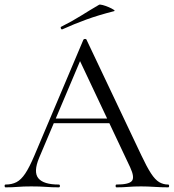

<svg xmlns="http://www.w3.org/2000/svg" viewBox="-23 -804 746 824"><path d="M194.2 -275.4 204.4 -295.4H469.2L476.2 -275.4ZM698.6 -12Q702.8 -12 702.8 -6Q702.8 0 698.6 0Q670.2 0 640.1 -2Q610 -4 582.4 -4Q550.8 -4 527.8 -2Q504.8 0 477 0Q473 0 473 -6Q473 -12 477 -12Q530 -12 542.9 -27.3Q555.8 -42.6 535.6 -86L314.2 -555L339.2 -585.8L145 -126.8Q119.6 -66 141.6 -39Q163.6 -12 229.2 -12Q234.2 -12 234.2 -6Q234.2 0 229.2 0Q199.2 0 174.2 -2Q149.2 -4 111.2 -4Q75.4 -4 53.5 -2Q31.6 0 0.8 0Q-3.2 0 -3.2 -6Q-3.2 -12 0.8 -12Q27.8 -12 47.7 -22.3Q67.6 -32.6 85.5 -59.5Q103.4 -86.4 124.4 -136L335 -633.8Q336.8 -636.8 342 -636.9Q347.2 -637 348.2 -633.8L583.8 -137Q607 -87.6 624.9 -60.1Q642.8 -32.6 660.3 -22.3Q677.8 -12 698.6 -12ZM244.2 -678Q240.2 -677 238.2 -682.5Q236.2 -688 239.2 -689Q286.4 -712.6 324.8 -736.7Q363.2 -760.8 402 -783.4Q405.2 -785.6 417.9 -782.3Q430.6 -779 444.1 -773.1Q457.6 -767.2 464.9 -762.2Q472.2 -757.2 466.2 -756Q399.2 -739 347.2 -720Q295.2 -701 244.2 -678Z"/></svg>

Font: Cormorant Infant Light
Style: Regular
Weight: 300
Designer: Christian Thalmann (Catharsis Fonts)
Foundry: Catharsis Fonts
Version: Version 4.001